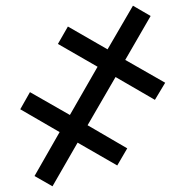

<svg xmlns="http://www.w3.org/2000/svg" viewBox="-20 -650 649 673"><path d="M164 3 252 -150 391 -70 426 -130 287 -211 385 -380 523 -300 559 -360 419 -440 508 -594 446 -630 357 -477 218 -557 183 -496 322 -416 225 -247 85 -327 51 -267 189 -187 101 -33Z"/></svg>

Font: Noto Serif
Style: Regular
Weight: 400
Designer: Monotype Design Team
Foundry: Monotype Imaging Inc.
Version: Version 2.015